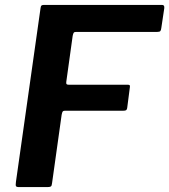

<svg xmlns="http://www.w3.org/2000/svg" viewBox="-20 -762 689 782"><path d="M145 -728Q146 -737 149 -739.5Q152 -742 159 -742H640Q651 -742 649 -728L637 -648Q636 -639 633 -635.5Q630 -632 620 -632H290Q283 -632 280.5 -629Q278 -626 276 -616L250 -429Q249 -422 251 -419.5Q253 -417 259 -417H499Q506 -417 508 -415Q510 -413 509 -407L498 -322Q497 -316 494 -313.5Q491 -311 482 -311H244Q238 -311 235.5 -308Q233 -305 231 -294L192 -16Q191 -5 187 -2.5Q183 0 173 0H58Q47 0 45 -4Q43 -8 45 -22L145 -728Z"/></svg>

Font: Libre Franklin SemiBold
Style: Italic
Weight: 600
Italic angle: -8°
Designer: Pablo Impallari, Rodrigo Fuenzalida, Nhung Nguyen
Foundry: Impallari Type
Version: Version 3.000